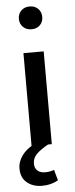

<svg xmlns="http://www.w3.org/2000/svg" viewBox="-61 -736 379 973"><g transform="rotate(-5 128.5 -249.5)"><path d="M161 0Q123 21 102 41.5Q81 62 81 91Q81 114 95.5 126.5Q110 139 133 139Q159 139 180 131L195 185Q160 206 113 206Q67 206 36.5 181Q6 156 6 109Q6 90 12.5 73Q19 56 29 42.5Q39 29 52 18Q65 7 77 0V-472H180V0ZM69 -647Q69 -672 85.5 -688.5Q102 -705 129 -705Q155 -705 171.5 -688.5Q188 -672 188 -647Q188 -621 171.5 -605Q155 -589 129 -589Q102 -589 85.5 -605.5Q69 -622 69 -647Z"/></g></svg>

Font: Mukta Mahee Medium
Style: Regular
Weight: 500
Designer: Shuchita Grover, Noopur Datye, Girish Dalvi, Yashodeep Gholap
Foundry: Ek Type
Version: Version 2.538;PS 1.000;hotconv 16.6.51;makeotf.lib2.5.65220;